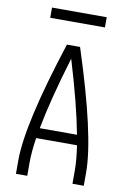

<svg xmlns="http://www.w3.org/2000/svg" viewBox="-99 -978 698 1037"><g transform="rotate(10 250.0 -459.0)"><path d="M64 0V-74Q64 -273 214 -735H286Q436 -273 436 -74V0H374V-74Q374 -130 362 -209H138Q126 -130 126 -74V0ZM148 -265H352Q322 -426 250 -664Q178 -426 148 -265ZM100 -862V-918H400V-862Z"/></g></svg>

Font: Iosevka SS01 Light
Style: Regular
Weight: 300
Monospace: yes
Designer: Belleve Invis
Foundry: Belleve Invis
Version: 2.3.3; ttfautohint (v1.8.3)